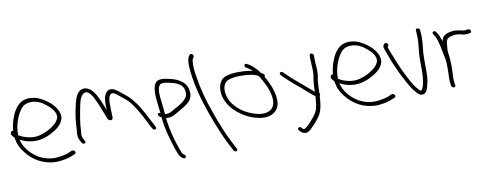

<svg xmlns="http://www.w3.org/2000/svg" viewBox="-104 -1083 4412 1685"><g transform="rotate(-10 2102.0 -240.5)"><path d="M-33 -287C-38 -270 -21 -253 -9 -243L-8 -240C1 -183 17 -149 49 -107C114 -19 225 45 358 29C398 24 428 16 453 6L488 -8C493 -10 495 -14 496 -18C500 -34 479 -45 467 -42L433 -27C411 -18 381 -12 344 -7C269 3 196 -20 147 -56C96 -93 49 -145 32 -217C66 -198 104 -185 152 -182C216 -178 269 -198 308 -218C361 -245 414 -282 427 -338C436 -397 393 -452 353 -486C317 -516 275 -544 226 -555C127 -576 78 -532 45 -479C17 -434 -5 -366 -10 -302C-26 -308 -31 -296 -33 -287ZM26 -258 27 -266C25 -336 51 -409 79 -456C101 -492 124 -518 172 -523C239 -531 291 -497 331 -462C360 -437 399 -396 391 -352C384 -324 362 -300 338 -283C307 -258 266 -239 219 -225C153 -205 74 -227 26 -258Z M554 -112 565 -95C574 -74 611 -84 595 -107L585 -125C571 -149 573 -165 576 -189C577 -206 579 -226 580 -249C582 -285 609 -435 619 -463C626 -482 633 -496 641 -505C648 -514 656 -519 664 -522C686 -530 697 -520 713 -503C725 -490 737 -472 747 -449C769 -407 791 -348 808 -304C816 -283 821 -268 825 -261C829 -253 836 -248 846 -246C873 -241 871 -267 869 -295C868 -313 868 -332 867 -353C866 -399 864 -448 889 -471C909 -488 939 -461 956 -447L993 -417C1023 -395 1046 -370 1070 -336C1108 -282 1156 -192 1186 -128L1197 -110C1199 -105 1203 -102 1207 -100C1224 -92 1235 -104 1228 -120L1219 -139C1212 -151 1201 -171 1187 -199C1138 -296 1087 -386 1012 -443C987 -462 967 -481 941 -498C913 -516 881 -520 861 -499C826 -467 828 -404 830 -341C799 -417 760 -538 689 -557C650 -568 625 -550 610 -531C600 -519 592 -502 584 -481C577 -460 568 -424 558 -372C543 -291 546 -264 540 -201C536 -170 536 -144 554 -112Z M1279 -201 1293 -194C1298 -138 1310 -76 1327 -14C1344 46 1360 101 1381 150C1392 174 1403 183 1419 193C1441 207 1455 177 1433 163L1423 158C1412 145 1405 119 1397 99C1370 26 1346 -67 1335 -146L1331 -180H1333C1347 -177 1361 -178 1375 -182C1389 -185 1405 -192 1420 -201C1433 -209 1447 -216 1460 -224C1507 -252 1562 -278 1575 -332C1583 -364 1576 -415 1550 -445C1515 -485 1463 -506 1406 -516C1386 -520 1369 -525 1347 -523C1324 -523 1307 -515 1298 -503C1254 -446 1281 -332 1290 -232C1284 -235 1281 -235 1276 -234C1259 -230 1266 -209 1279 -201ZM1328 -216C1326 -233 1324 -251 1323 -268C1318 -335 1300 -412 1318 -458C1326 -475 1331 -487 1357 -487C1376 -489 1389 -484 1407 -481C1454 -471 1517 -456 1535 -405C1552 -351 1532 -324 1507 -302C1488 -283 1462 -271 1437 -256C1424 -248 1409 -241 1395 -232C1376 -222 1358 -212 1331 -215C1330 -215 1329 -215 1328 -216Z M1649 -346C1677 -235 1734 -79 1775 16C1796 66 1813 105 1829 134C1844 163 1853 181 1858 189L1865 202C1867 207 1872 210 1876 212C1893 220 1903 208 1896 191L1889 179C1885 170 1876 152 1861 124C1819 43 1779 -57 1742 -163C1702 -270 1672 -387 1656 -491C1646 -555 1643 -589 1648 -632C1649 -644 1652 -652 1656 -656L1662 -665C1664 -668 1665 -673 1664 -678C1661 -689 1652 -696 1642 -696C1637 -696 1633 -694 1631 -691L1625 -682C1610 -663 1607 -625 1609 -588C1609 -566 1613 -535 1619 -494C1625 -453 1635 -404 1649 -346Z M1843 -348C1837 -273 1876 -202 1922 -155C1958 -118 2010 -82 2060 -62C2104 -44 2165 -27 2218 -38C2291 -53 2328 -107 2318 -189C2313 -249 2285 -314 2260 -361L2246 -385C2252 -393 2251 -406 2239 -414L2218 -427C2213 -435 2208 -442 2203 -448C2182 -474 2150 -505 2125 -517L2112 -524C2091 -538 2078 -507 2099 -494L2112 -487C2120 -483 2130 -475 2144 -463C2146 -461 2149 -458 2153 -455C2118 -464 2079 -467 2037 -467C1986 -469 1942 -462 1907 -449C1868 -435 1847 -393 1843 -348ZM1908 -226C1863 -306 1872 -394 1928 -415C1957 -426 2000 -433 2044 -431C2104 -431 2154 -425 2196 -403L2202 -393C2235 -339 2274 -269 2282 -194C2291 -108 2242 -57 2139 -74C2065 -89 1993 -126 1946 -177C1932 -192 1918 -208 1908 -226Z M2462 131 2471 140C2486 155 2507 166 2531 159C2548 153 2566 138 2576 126C2607 95 2635 65 2658 27C2683 -15 2690 -78 2693 -139C2698 -143 2700 -148 2698 -155C2697 -158 2696 -161 2694 -164C2695 -181 2696 -197 2696 -214C2697 -249 2700 -282 2706 -309C2712 -345 2710 -382 2706 -426L2704 -471L2705 -495C2705 -510 2684 -523 2674 -514C2671 -511 2668 -508 2668 -503L2667 -479C2668 -425 2676 -369 2670 -322C2661 -282 2658 -230 2657 -180C2648 -187 2641 -194 2630 -204C2620 -212 2609 -221 2596 -232L2559 -264C2546 -275 2532 -286 2516 -300C2486 -326 2458 -350 2431 -378L2412 -396C2394 -415 2369 -394 2389 -374L2408 -355C2437 -326 2465 -303 2496 -275L2540 -239C2552 -229 2563 -218 2576 -207C2587 -197 2599 -188 2609 -179C2627 -164 2636 -152 2656 -143C2653 -105 2651 -73 2643 -40C2633 2 2611 29 2586 56C2569 76 2551 99 2529 114C2521 121 2506 132 2495 119L2487 110C2467 90 2444 112 2462 131Z M2817 -287C2812 -270 2829 -253 2841 -243L2842 -240C2851 -183 2867 -149 2899 -107C2964 -19 3075 45 3208 29C3248 24 3278 16 3303 6L3338 -8C3343 -10 3345 -14 3346 -18C3350 -34 3329 -45 3317 -42L3283 -27C3261 -18 3231 -12 3194 -7C3119 3 3046 -20 2997 -56C2946 -93 2899 -145 2882 -217C2916 -198 2954 -185 3002 -182C3066 -178 3119 -198 3158 -218C3211 -245 3264 -282 3277 -338C3286 -397 3243 -452 3203 -486C3167 -516 3125 -544 3076 -555C2977 -576 2928 -532 2895 -479C2867 -434 2845 -366 2840 -302C2824 -308 2819 -296 2817 -287ZM2876 -258 2877 -266C2875 -336 2901 -409 2929 -456C2951 -492 2974 -518 3022 -523C3089 -531 3141 -497 3181 -462C3210 -437 3249 -396 3241 -352C3234 -324 3212 -300 3188 -283C3157 -258 3116 -239 3069 -225C3003 -205 2924 -227 2876 -258Z M3323 -442C3337 -406 3352 -363 3368 -321C3391 -265 3422 -198 3451 -146C3475 -100 3501 -56 3529 -25C3548 -4 3571 19 3602 3C3625 -9 3635 -46 3641 -77C3646 -95 3650 -114 3651 -135C3655 -206 3649 -288 3654 -359C3660 -414 3669 -478 3662 -538L3661 -551C3661 -556 3660 -560 3656 -564C3643 -577 3623 -573 3624 -557L3625 -544C3625 -535 3626 -522 3627 -504C3629 -461 3623 -413 3618 -370C3607 -264 3629 -132 3592 -48C3588 -39 3583 -28 3573 -28C3568 -31 3562 -36 3555 -45C3509 -94 3473 -174 3439 -243C3415 -295 3394 -348 3375 -398C3365 -423 3358 -439 3354 -457C3358 -462 3366 -467 3364 -476C3362 -485 3352 -494 3342 -494C3337 -494 3333 -493 3331 -490C3320 -479 3313 -468 3323 -442Z M3844 -25C3846 -15 3855 -6 3865 -6C3877 -6 3882 -12 3881 -23L3877 -42C3870 -91 3879 -138 3878 -187C3876 -219 3878 -251 3873 -281C3870 -303 3866 -327 3868 -345L3870 -373L3873 -403C3876 -433 3892 -448 3923 -454L3937 -457C3954 -461 3975 -460 3994 -457C4013 -454 4033 -444 4052 -447C4061 -447 4074 -448 4081 -450H4088C4109 -454 4098 -491 4076 -486H4070C4060 -484 4053 -484 4043 -482C4039 -482 4034 -483 4030 -484L4013 -488C4006 -490 3998 -491 3991 -492L3970 -495C3946 -498 3924 -492 3906 -489L3887 -483C3881 -480 3874 -477 3868 -473C3850 -461 3842 -446 3838 -422C3827 -457 3815 -487 3797 -511C3783 -534 3753 -517 3768 -497C3773 -488 3777 -485 3783 -473C3796 -446 3805 -413 3813 -379C3816 -365 3818 -352 3820 -341C3824 -322 3826 -308 3830 -292L3834 -274C3836 -266 3837 -257 3838 -249C3837 -247 3838 -245 3839 -243C3840 -209 3841 -174 3840 -141C3839 -109 3836 -76 3841 -45Z"/></g></svg>

Font: Stray Cat
Style: OpObl
Weight: 400
Version: Version 1.0